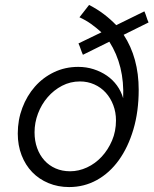

<svg xmlns="http://www.w3.org/2000/svg" viewBox="-20 -749 622 778"><path d="M316 -527Q311 -538 307 -550Q303 -562 298 -573L391 -618Q370 -637 349 -652Q328 -667 302 -679Q312 -692 321.5 -704Q331 -716 341 -729Q374 -712 401 -691.5Q428 -671 451 -647Q480 -661 508 -675Q536 -689 565 -703Q570 -692 573.5 -680.5Q577 -669 582 -658Q556 -645 531.5 -633Q507 -621 481 -608Q542 -515 542 -385Q542 -297 520.5 -224.5Q499 -152 461.5 -100Q424 -48 372.5 -19.5Q321 9 260 9Q215 9 176.5 -7Q138 -23 110.5 -51.5Q83 -80 67.5 -120Q52 -160 52 -208Q52 -263 70.5 -312Q89 -361 121.5 -398Q154 -435 199 -456.5Q244 -478 297 -478Q330 -478 359.5 -468.5Q389 -459 413 -442.5Q437 -426 454 -402.5Q471 -379 479 -351Q485 -483 423 -580Q396 -566 369.5 -553.5Q343 -541 316 -527ZM264 -55Q299 -55 332.5 -70.5Q366 -86 392 -114Q418 -142 434 -179.5Q450 -217 450 -261Q450 -294 439 -323Q428 -352 408.5 -373.5Q389 -395 362 -407Q335 -419 304 -419Q265 -419 231.5 -401.5Q198 -384 173 -355Q148 -326 134 -289Q120 -252 120 -213Q120 -178 130.5 -149Q141 -120 160 -99Q179 -78 205.5 -66.5Q232 -55 264 -55Z"/></svg>

Font: Rosa Sans Light
Style: Italic
Weight: 300
Italic angle: -12°
Designer: Pentagram / MCKL
Foundry: Pentagram / MCKL
Version: Version 1.005;September 16, 2019;FontCreator 11.5.0.2425 64-